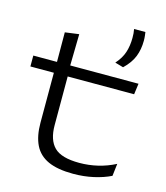

<svg xmlns="http://www.w3.org/2000/svg" viewBox="-108 -788 767 885"><g transform="rotate(15 275.5 -345.0)"><path d="M476 -704.5Q477 -698 478.2 -687.5Q479.5 -677 479.5 -664Q479.5 -622.5 466 -588Q452.5 -553.5 418.5 -521L378.5 -532.5Q405 -562 415.2 -593.5Q425.5 -625 425.5 -663Q425.5 -674 424.8 -684.2Q424 -694.5 422 -704.5ZM323 13Q248.5 13 203.2 -7.5Q158 -28 137.5 -70Q117 -112 117 -176V-433.5H183V-182Q183 -111 217.5 -77Q252 -43 337 -43Q382 -43 425.2 -53.2Q468.5 -63.5 508 -84L501 -25Q465.5 -7.5 419.5 2.8Q373.5 13 323 13ZM5 -414V-466H507L500 -414ZM118 -458.5 117.5 -607 184 -616 181 -458.5Z"/></g></svg>

Font: Anek Latin Expanded Light
Style: Regular
Weight: 300
Width: 7
Designer: Yesha Goshar
Foundry: Ek Type
Version: Version 1.003